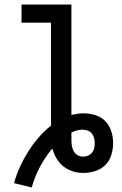

<svg xmlns="http://www.w3.org/2000/svg" viewBox="-20 -755 540 847"><path d="M120 72 42 53Q52 16 68 -19Q84 -54 104.5 -86.5Q125 -119 150 -148Q175 -177 205 -201V-655H75V-735H295V-248Q308 -251 321.5 -253Q335 -255 349 -255Q375 -255 401 -247Q427 -239 445 -220Q463 -201 471 -175.5Q479 -150 479 -124Q479 -97 471 -71Q463 -45 444 -26.5Q425 -8 399 0Q373 8 346 8Q323 8 300 0.5Q277 -7 259 -21.5Q241 -36 229 -56.5Q217 -77 211 -100Q179 -62 156 -18.5Q133 25 120 72ZM346 -64Q358 -64 368.5 -68.5Q379 -73 386 -81.5Q393 -90 395.5 -101Q398 -112 398 -124Q398 -135 395 -146.5Q392 -158 385 -166.5Q378 -175 366.5 -179Q355 -183 344 -183Q331 -183 318.5 -179.5Q306 -176 295 -170Q295 -163 295 -155.5Q295 -148 295 -141Q295 -128 296.5 -115Q298 -102 304 -90Q310 -78 321.5 -71Q333 -64 346 -64Z"/></svg>

Font: Iosevka SS04 Medium
Style: Regular
Weight: 500
Monospace: yes
Designer: Belleve Invis
Foundry: Belleve Invis
Version: Version 19.0.0; ttfautohint (v1.8.4)